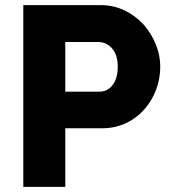

<svg xmlns="http://www.w3.org/2000/svg" viewBox="-20 -730 666 750"><path d="M235 -229H379Q429 -229 471 -248.5Q513 -268 544 -303Q574 -337 590 -380Q606 -423 606 -470Q606 -514 588.5 -557Q571 -600 541 -634Q509 -669 466 -689.5Q423 -710 374 -710H71V0H235ZM363 -566Q394 -566 416 -543Q440 -517 440 -470Q440 -424 420 -398Q400 -372 369 -372H235V-566Z"/></svg>

Font: RT Raleway ExtraBold
Style: Regular
Weight: 400
Designer: Matt McInerney, Pablo Impallari, Rodrigo Fuenzalida — Edited by Milan Moffatt in April 2016
Foundry: Matt McInerney, Pablo Impallari, Rodrigo Fuenzalida — Edited by Milan Moffatt in April 2016
Version: Version 3.001